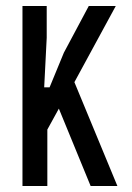

<svg xmlns="http://www.w3.org/2000/svg" viewBox="-20 -620 441 640"><path d="M54.9 0V-600H135.7V-494.3L127.3 -328.9H145.3L192.9 -444.4L275.9 -600H365.9L228 -346.1L371.3 0H282.1L176.2 -257.9L137.8 -188.1V0Z"/></svg>

Font: Big Shoulders Text SC Thin
Style: Regular
Weight: 100
Designer: Patric King
Foundry: XO Type Co
Version: Version 2.002